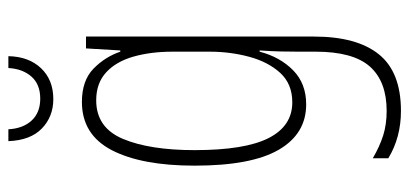

<svg xmlns="http://www.w3.org/2000/svg" viewBox="-286 -474 1001 470"><g transform="rotate(-90 215.0 -238.5)"><path d="M201 -539Q253 -539 282 -511Q311 -483 324 -445H327L332 -529H361V29Q361 134 317.5 188Q274 242 179 242Q114 242 63 211V173Q92 190 119 198.5Q146 207 179 207Q251 207 287.5 166Q324 125 324 33V-8Q324 -30 324.5 -52Q325 -74 327 -104H324Q311 -54 278.5 -22Q246 10 195 10Q123 10 84 -57Q45 -124 45 -263Q45 -393 83 -466Q121 -539 201 -539ZM205 -504Q138 -504 110.5 -438.5Q83 -373 83 -263Q83 -140 112.5 -82Q142 -24 200 -24Q245 -24 272 -53.5Q299 -83 311.5 -129.5Q324 -176 324 -226V-317Q324 -370 312 -412.5Q300 -455 273.5 -479.5Q247 -504 205 -504ZM313 -719Q312 -669 283.5 -639Q255 -609 208 -609Q165 -609 136 -637Q107 -665 105 -719H134Q136 -683 155.5 -662Q175 -641 209 -641Q244 -641 263 -662.5Q282 -684 284 -719Z"/></g></svg>

Font: Noto Sans Gurmukhi ExtraCondensed ExtraLight
Style: Regular
Weight: 200
Width: 2
Designer: Jelle Bosma - Monotype Design Team
Foundry: Monotype Imaging Inc.
Version: Version 2.004; ttfautohint (v1.8.4.7-5d5b)